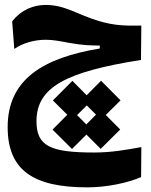

<svg xmlns="http://www.w3.org/2000/svg" viewBox="-20 -453 626 794"><path d="M340.8 321.8C423.3 321.8 509.8 302.7 563.5 279.3L564.5 155.3C500 167 439.9 177.7 370.1 177.7C188 177.7 130.9 151.4 130.9 48.3C130.9 -93.3 253.9 -156.2 563 -205.1L564.5 -347.2C494.1 -345.7 448.2 -348.1 387.2 -366.7C297.4 -393.6 250 -432.6 168 -432.6C122.1 -432.6 68.8 -414.6 30.3 -364.3L39.1 -250.5C73.2 -274.9 123 -288.6 168.9 -288.6C199.2 -288.6 225.6 -283.2 268.1 -275.4C324.7 -265.1 358.9 -265.1 392.6 -264.6V-252.4C160.2 -213.9 11.7 -126 11.7 72.8C11.7 253.4 121.1 321.8 340.8 321.8ZM277.8 163.1 337.4 103.5 396.5 162.6 477.1 82.5 417.5 22.5 478.5 -38.1 397.9 -119.1 338.4 -59.1 279.3 -118.7 198.7 -37.6 258.3 21.5 197.3 83ZM336.9 61.5 298.8 22.9 338.9 -17.1 377 21Z"/></svg>

Font: Cascadia Mono NF
Style: Bold
Weight: 700
Monospace: yes
Designer: Aaron Bell
Foundry: Saja Typeworks
Version: Version 2404.023